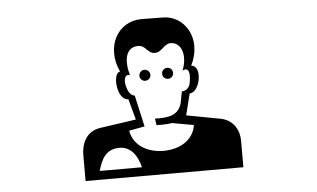

<svg xmlns="http://www.w3.org/2000/svg" viewBox="-47 -696 1294 783"><g transform="rotate(-5 600.0 -304.0)"><path d="M334 -21C347 -66 365 -108 422 -108C471 -108 496 -66 507 -21ZM581 -187C608 -186 628 -187 644 -190L733 -174C724 -114 669 -80 601 -80C533 -80 478 -114 468 -174L532 -186L503 -315C483 -315 471 -345 468 -370C467 -388 473 -407 491 -399C474 -458 481 -515 535 -515C566 -515 570 -481 600 -481C630 -481 639 -515 667 -515C713 -515 730 -458 706 -399C711 -402 715 -403 719 -403C733 -403 738 -382 730 -343C726 -327 713 -315 696 -315L687 -268C675 -224 641 -211 577 -214ZM529 -393C529 -381 539 -371 551 -371C564 -371 574 -381 574 -393C574 -406 564 -416 551 -416C539 -416 529 -406 529 -393ZM727 -304C770 -304 790 -413 743 -416C797 -525 732 -622 645 -622L557 -623C461 -623 403 -524 452 -417C420 -417 426 -302 476 -302L499 -217L354 -196C292 -188 273 -136 273 -91V15H919V-95C919 -136 896 -180 844 -190L705 -216ZM622 -393C622 -381 632 -371 645 -371C657 -371 667 -381 667 -393C667 -406 657 -416 645 -416C632 -416 622 -406 622 -393Z"/></g></svg>

Font: CryptoKit 1.4
Style: Regular
Weight: 400
Monospace: yes
Designer: Oceane Juvin
Foundry: http://www.head-geneve.ch
Version: Version 1.000